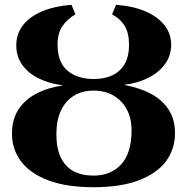

<svg xmlns="http://www.w3.org/2000/svg" viewBox="-20 -771 782 802"><path d="M370.5 11Q258 11 182.2 -17.5Q106.5 -46 68.2 -96.5Q30 -147 30 -213Q30 -272 56.8 -313.2Q83.5 -354.5 131.5 -379.8Q179.5 -405 244 -414.5Q186.5 -421.5 142.2 -443.2Q98 -465 73 -500Q48 -535 48 -581Q48 -629 75.2 -664.8Q102.5 -700.5 154 -722.8Q205.5 -745 278.5 -751L295 -711Q261 -691.5 240.8 -662Q220.5 -632.5 220.5 -584Q220.5 -510.5 262 -475.8Q303.5 -441 371.5 -441Q416.5 -441 449.5 -456.5Q482.5 -472 500.8 -503.8Q519 -535.5 519 -584Q519 -633 500.5 -663.2Q482 -693.5 448 -711L465 -751Q537 -745.5 588.2 -723.2Q639.5 -701 667.2 -665.5Q695 -630 695 -584Q695 -539 669.5 -503.8Q644 -468.5 599.5 -446Q555 -423.5 497.5 -416.5Q563.5 -404.5 611.2 -378.8Q659 -353 685 -312.2Q711 -271.5 711 -214.5Q711 -148 673.2 -97.2Q635.5 -46.5 559.8 -17.8Q484 11 370.5 11ZM370.5 -37.5Q443 -37.5 486.2 -84.5Q529.5 -131.5 529.5 -226.5Q529.5 -278 509 -315.2Q488.5 -352.5 453 -372.5Q417.5 -392.5 371 -392.5Q323.5 -392.5 288.8 -371.2Q254 -350 234.8 -309.5Q215.5 -269 215.5 -211Q215.5 -152.5 233.5 -114Q251.5 -75.5 286.2 -56.5Q321 -37.5 370.5 -37.5Z"/></svg>

Font: Merriweather 72pt ExtraBold
Style: Regular
Weight: 800
Version: Version 2.100